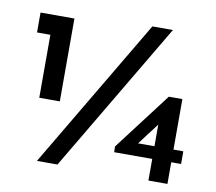

<svg xmlns="http://www.w3.org/2000/svg" viewBox="-77 -776 972 865"><g transform="rotate(10 409.5 -343.5)"><path d="M646 -687 239 0H145L552 -687ZM787 -157V-99H742V0H655V-99H481L480 -125L680 -388H742V-157ZM45 -661H200V-282H106V-570H45ZM655 -157V-256L580 -157Z"/></g></svg>

Font: Reem Kufi Ink
Style: Regular
Weight: 400
Designer: Khaled Hosny
Version: Version 1.7